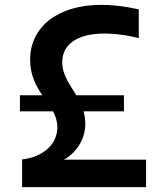

<svg xmlns="http://www.w3.org/2000/svg" viewBox="-20 -770 688 790"><path d="M490 -312V-378H294C267 -423 236 -462 236 -514C236 -592 305 -632 409 -632C484 -632 551 -613 551 -613V-731C551 -731 480 -750 396 -750C221 -750 104 -662 104 -524C104 -461 128 -417 154 -378H62V-312H198C209 -292 216 -270 216 -246C216 -178 159 -124 71 -114V0H581V-113H242C260 -120 331 -170 331 -260C331 -279 328 -296 324 -312Z"/></svg>

Font: Be Vietnam Pro SemiBold
Style: Regular
Weight: 600
Designer: Lam Bao, Tony Le, Vietanh Nguyen
Foundry: Yellow Type Foundry
Version: Version 1.002